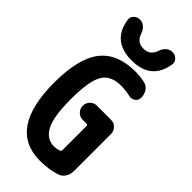

<svg xmlns="http://www.w3.org/2000/svg" viewBox="-301 -1032 1102 1102"><g transform="rotate(45 250.0 -480.5)"><path d="M320.3 -918Q327.1 -940.4 343.8 -955.1Q360.4 -969.7 382.3 -969.7Q404.3 -969.7 419.4 -954.1Q434.6 -938.5 430.7 -917Q406.2 -769.5 249.5 -769.5Q92.8 -769.5 69.3 -917Q65.4 -938.5 80.6 -954.1Q95.7 -969.7 117.7 -969.7Q139.6 -969.7 156.2 -955.1Q172.9 -940.4 179.7 -918Q197.3 -865.2 250 -865.2Q302.7 -865.2 320.3 -918ZM408.2 -445.3Q431.6 -445.3 448.2 -428.2Q464.8 -411.1 464.8 -387.7V-86.9Q464.8 -59.6 450.7 -37.6Q436.5 -15.6 413.1 -8.8Q353.5 9.8 285.2 9.8Q25.4 9.8 25.4 -365.2Q25.4 -561.5 94.7 -650.9Q164.1 -740.2 309.6 -740.2Q347.7 -740.2 385.7 -732.4Q411.1 -727.5 425.8 -706.1Q440.4 -684.6 440.4 -658.2V-657.2Q440.4 -635.7 423.3 -623.5Q406.2 -611.3 384.8 -616.2Q343.8 -625 309.6 -625Q227.5 -625 193.8 -569.8Q160.2 -514.6 160.2 -365.2Q160.2 -222.7 191.9 -164.1Q223.6 -105.5 285.2 -105.5Q302.7 -105.5 324.2 -112.3Q333 -116.2 333 -124V-321.3Q333 -330.1 324.2 -330.1H292Q268.6 -330.1 252 -347.2Q235.4 -364.3 235.4 -386.7V-387.7Q235.4 -411.1 252 -428.2Q268.6 -445.3 292 -445.3Z"/></g></svg>

Font: Rounded Mgen+ 1m bold
Style: Bold
Weight: 700
Designer: [Source Han Sans]
Ryoko NISHIZUKA  (kana & ideographs); Paul D. Hunt (Latin, Greek & Cyrillic); Wenlong ZHANG  (bopomofo
Version: Version 1.059.20150602